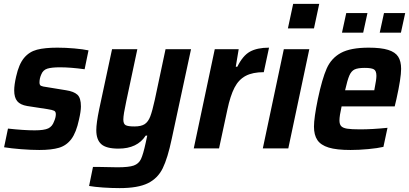

<svg xmlns="http://www.w3.org/2000/svg" viewBox="-20 -763 2104 987"><path d="M1 -6 21 -102Q102 -93 158 -93Q207 -93 228 -103Q249 -113 258 -139Q267 -159 267 -176Q267 -189 258.5 -193.5Q250 -198 224 -202L120 -218Q84 -224 68.5 -243Q53 -262 53 -298Q53 -327 63 -370Q77 -433 103.5 -465Q130 -497 170 -507.5Q210 -518 275 -518Q317 -518 362.5 -514Q408 -510 435 -504L415 -407Q343 -417 288 -417Q245 -417 223 -410Q201 -403 192 -380Q183 -360 183 -339Q183 -326 190.5 -322Q198 -318 222 -315L320 -299Q359 -293 377.5 -276.5Q396 -260 396 -216Q396 -191 386 -148Q372 -82 347 -48.5Q322 -15 283.5 -3.5Q245 8 182 8Q140 8 89 4Q38 0 1 -6Z M438 193 458 95H480Q562 97 584 97Q642 97 667.5 88Q693 79 704.5 55Q716 31 729 -29Q732 -44 737 -66H729Q686 1 589 1Q526 1 500.5 -22Q475 -45 475 -94Q475 -130 490 -202L556 -510H686L629 -242Q614 -173 614 -149Q614 -126 626 -119.5Q638 -113 671 -113Q706 -113 724 -125Q742 -137 752.5 -164.5Q763 -192 776 -251L831 -510H962L863 -50Q842 50 816.5 102Q791 154 740 179Q689 204 595 204Q554 204 510 201Q466 198 438 193Z M1084 -510H1207L1192 -420H1200Q1228 -477 1265 -497.5Q1302 -518 1363 -518L1336 -392Q1279 -392 1243 -373Q1207 -354 1185.5 -312.5Q1164 -271 1149 -200L1106 0H976Z M1460 -617 1487 -743H1621L1594 -617ZM1331 0 1439 -510H1570L1462 0Z M1594 -112Q1594 -157 1614 -254Q1636 -358 1659.5 -411Q1683 -464 1732.5 -491Q1782 -518 1875 -518Q1939 -518 1975.5 -506.5Q2012 -495 2027 -471.5Q2042 -448 2042 -409Q2042 -362 2018 -254L2009 -216H1736Q1725 -167 1725 -144Q1725 -124 1734 -114.5Q1743 -105 1764.5 -101.5Q1786 -98 1831 -98Q1894 -98 1972 -106L1951 -8Q1921 -1 1873 3.5Q1825 8 1782 8Q1710 8 1669.5 -4.5Q1629 -17 1611.5 -43Q1594 -69 1594 -112ZM1904 -299 1906 -310Q1915 -354 1915 -373Q1915 -399 1902 -406.5Q1889 -414 1855 -414Q1820 -414 1803 -406Q1786 -398 1776 -375Q1766 -352 1754 -299ZM1738 -595 1760 -696H1869L1847 -595ZM1932 -595 1954 -696H2063L2041 -595Z"/></svg>

Font: Saira Semi Condensed SemiBold
Style: Italic
Weight: 600
Width: 4
Italic angle: -12°
Designer: Hector Gatti with collaboration of the Omnibus-Type team
Foundry: Omnibus-Type
Version: Version 1.001; ttfautohint (v1.8)